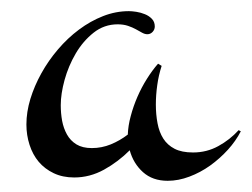

<svg xmlns="http://www.w3.org/2000/svg" viewBox="-20 -303 448 341"><path d="M254.9 -255.9Q254.9 -250.5 251 -246.3Q247.1 -242.2 241.7 -242.2Q237.3 -242.2 232.4 -244.9Q227.5 -247.6 221.4 -251Q215.3 -254.4 207.3 -257.1Q199.2 -259.8 189 -259.8Q165 -259.8 146.2 -244.9Q127.4 -230 114.5 -208Q101.6 -186 94.7 -161.1Q87.9 -136.2 87.9 -116.2Q87.9 -102.1 90.3 -88.6Q92.8 -75.2 98.9 -64.2Q105 -53.2 115.7 -46.6Q126.5 -40 143.1 -40Q160.6 -40 176.8 -46.6Q192.9 -53.2 207 -64Q207.5 -79.6 212.2 -96.9Q216.8 -114.3 224.1 -131.1Q231.4 -147.9 241 -163.1Q250.5 -178.2 260.7 -189.9L267.1 -186Q261.7 -169.4 259.3 -151.9Q256.8 -134.3 256.8 -117.2Q256.8 -99.6 259.8 -84Q262.7 -68.4 270 -56.9Q277.3 -45.4 290 -38.8Q302.7 -32.2 322.8 -32.2Q347.2 -32.2 367.7 -43.5Q388.2 -54.7 403.8 -71.8L407.7 -69.8Q398.9 -52.7 384.8 -37.1Q370.6 -21.5 353.3 -9Q335.9 3.4 316.4 10.7Q296.9 18.1 277.8 18.1Q251 18.1 233.9 2.7Q216.8 -12.7 210.4 -36.1Q189.9 -15.6 164.8 -1.7Q139.6 12.2 111.8 12.2Q91.3 12.2 75.4 4.6Q59.6 -2.9 48.8 -15.6Q38.1 -28.3 32.5 -45.7Q26.9 -63 26.9 -82Q26.9 -104 33.9 -127.2Q41 -150.4 53.5 -172.9Q65.9 -195.3 83 -215.3Q100.1 -235.4 120.4 -250.5Q140.6 -265.6 163.1 -274.4Q185.5 -283.2 209 -283.2Q214.4 -283.2 222.2 -282Q230 -280.8 237.3 -277.8Q244.6 -274.9 249.8 -269.5Q254.9 -264.2 254.9 -255.9Z"/></svg>

Font: Montez
Style: Regular
Weight: 400
Designer: Astigmatic (AOETI)
Foundry: Astigmatic (AOETI)
Version: Version 1.000